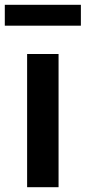

<svg xmlns="http://www.w3.org/2000/svg" viewBox="-30 -780 357 800"><path d="M83 0V-555H214V0ZM-10 -673V-760H307V-673Z"/></svg>

Font: Noto Sans SC SemiBold
Style: Regular
Weight: 600
Designer: Ryoko NISHIZUKA 西塚涼子 (kana, bopomofo & ideographs); Paul D. Hunt (Latin, Greek & Cyrillic); Sandoll Communications 산돌커뮤니
Foundry: Adobe
Version: Version 2.004-H2;hotconv 1.0.118;makeotfexe 2.5.65603